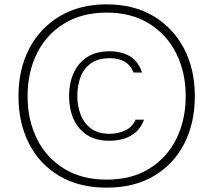

<svg xmlns="http://www.w3.org/2000/svg" viewBox="-20 -735 982 884"><path d="M471 129Q344 129 253 75Q162 21 113.5 -74Q65 -169 65 -292Q65 -416 114.5 -511Q164 -606 255.5 -660.5Q347 -715 471 -715Q596 -715 687 -660.5Q778 -606 827.5 -511Q877 -416 877 -292Q877 -169 828.5 -74Q780 21 689 75Q598 129 471 129ZM471 92Q586 92 667.5 41.5Q749 -9 792 -96Q835 -183 835 -292Q835 -402 791.5 -489Q748 -576 666.5 -626.5Q585 -677 471 -677Q358 -677 276 -627Q194 -577 150.5 -490Q107 -403 107 -292Q107 -182 150.5 -95Q194 -8 275.5 42Q357 92 471 92ZM483 -87Q421 -87 380 -114Q339 -141 318.5 -187.5Q298 -234 298 -293Q298 -351 318.5 -397.5Q339 -444 380.5 -471.5Q422 -499 484 -499Q538 -499 577 -476.5Q616 -454 634 -401H595Q581 -436 553 -451.5Q525 -467 487 -467Q431 -467 398 -443Q365 -419 350.5 -379.5Q336 -340 336 -293Q336 -247 351.5 -207Q367 -167 399.5 -143Q432 -119 484 -119Q522 -119 555.5 -134Q589 -149 604 -184H643Q631 -150 607.5 -128.5Q584 -107 552.5 -97Q521 -87 483 -87Z"/></svg>

Font: Onest Thin
Style: Regular
Weight: 250
Designer: Dmitri Voloshin, Andrey Kudryavtsev
Foundry: Dmitri Voloshin, Andrey Kudryavtsev
Version: Version 1.000;gftools[0.9.33]